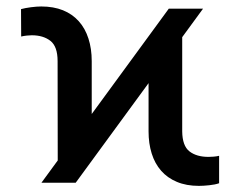

<svg xmlns="http://www.w3.org/2000/svg" viewBox="-20 -573 753 602"><path d="M109.9 0 509.3 -545.9H616.7L217.3 0ZM161.1 -18.6 160.6 -381.3Q160.6 -427.2 138.2 -444.8Q115.7 -462.4 79.6 -462.4Q72.3 -462.4 63.5 -461.4Q54.7 -460.4 46.4 -458.5L45.9 -544.4Q58.6 -547.9 76.9 -550.3Q95.2 -552.7 109.4 -552.7Q147.9 -552.7 177.5 -540.8Q207 -528.8 227.1 -506.3Q247.1 -483.9 257.3 -452.1Q267.6 -420.4 267.6 -381.3V-113.8ZM603.5 9.8Q564.5 9.8 534.7 -2.7Q504.9 -15.1 485.1 -37.8Q465.3 -60.5 455.6 -91.8Q445.8 -123 445.8 -161.1V-431.2L551.3 -526.9V-161.1Q551.8 -115.7 574 -98.4Q596.2 -81.1 633.8 -81.1Q640.1 -81.1 649.4 -81.8Q658.7 -82.5 667 -84.5V1.5Q654.8 5.9 636.2 7.8Q617.7 9.8 603.5 9.8Z"/></svg>

Font: Inter 28pt Medium
Style: Regular
Weight: 500
Designer: Rasmus Andersson
Foundry: rsms
Version: Version 4.001;git-66647c0bb